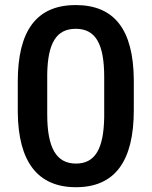

<svg xmlns="http://www.w3.org/2000/svg" viewBox="-20 -741 608 770"><path d="M516.6 -422.4C514.6 -621.1 439.5 -720.7 283.7 -720.7C127 -720.7 51.3 -618.7 51.3 -414.1V-291C53.2 -92.3 130.9 9.8 284.7 9.8C440.9 9.8 516.6 -94.7 516.6 -299.3ZM397.9 -271.5C396 -143.1 360.8 -85 284.7 -85C205.1 -85 169.4 -149.4 169.4 -282.2V-443.4C171.4 -568.4 206.1 -625.5 283.7 -625.5C363.3 -625.5 397.9 -565.4 397.9 -432.1Z"/></svg>

Font: Roboto Medium
Style: Regular
Weight: 500
Designer: Google
Version: Version 2.137; 2017